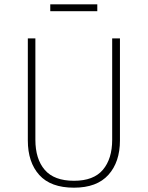

<svg xmlns="http://www.w3.org/2000/svg" viewBox="-20 -860 684 890"><path d="M536 -209Q536 -109 482.5 -49.5Q429 10 323 10Q215 10 162 -49Q109 -108 109 -209V-682H144V-212Q144 -123 187.5 -72.5Q231 -22 323 -22Q414 -22 457 -73Q500 -124 500 -212V-682H536ZM213 -808V-840H431V-808Z"/></svg>

Font: FiraGO UltraLight
Style: Regular
Weight: 200
Designer: bBox Type
Foundry: bBox Type GmbH
Version: Version 1.001